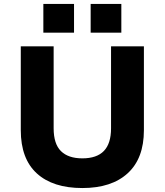

<svg xmlns="http://www.w3.org/2000/svg" viewBox="-20 -939 832 970"><path d="M396 11Q247 11 166 -63Q85 -137 85 -281V-705H251V-291Q251 -212 288 -175.5Q325 -139 396 -139Q469 -139 505 -176.5Q541 -214 541 -291V-705H707V-281Q707 -139 625.5 -64Q544 11 396 11ZM438 -774V-919H593V-774ZM199 -774V-919H354V-774Z"/></svg>

Font: Nunito Sans 6pt ExtraBold
Style: Regular
Weight: 800
Version: Version 3.101;gftools[0.9.27]